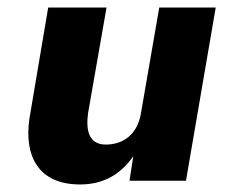

<svg xmlns="http://www.w3.org/2000/svg" viewBox="-20 -480 597 510"><path d="M214 -180 263 -460H108L58 -164C44 -65 82 10 193 10C257 10 302 -19 334 -65L324 0H474L553 -460H403L354 -177C345 -125 309 -96 261 -96C214 -96 208 -137 214 -180Z"/></svg>

Font: Jost*
Style: Bold Italic
Weight: 700
Italic angle: -10°
Version: Version 3.7